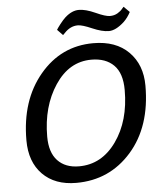

<svg xmlns="http://www.w3.org/2000/svg" viewBox="-59 -942 859 1004"><g transform="rotate(-5 370.0 -440.0)"><path d="M301 10Q189 10 124.5 -55.5Q60 -121 60 -234Q60 -444 171.5 -577Q283 -710 452 -710Q571 -710 638 -642.5Q705 -575 705 -465Q705 -250 590.5 -120Q476 10 301 10ZM595 -452Q595 -540 552.5 -582.5Q510 -625 435 -625Q318 -625 244 -513.5Q170 -402 170 -244Q170 -161 210.5 -118Q251 -75 323 -75Q442 -75 518.5 -182.5Q595 -290 595 -452ZM299 -766 270 -796Q275 -805 290.5 -825Q306 -845 320 -858Q356 -890 392 -890Q428 -890 478.5 -867Q529 -844 552 -844Q575 -844 592.5 -854.5Q610 -865 618 -876L627 -886L657 -856Q642 -827 620 -806Q576 -766 540 -766Q504 -766 453.5 -788Q403 -810 380 -810Q341 -810 310 -777Z"/></g></svg>

Font: Bitter
Style: Italic
Weight: 400
Italic angle: -9°
Designer: Sol Matas
Foundry: Sol Matas
Version: Version 1.001